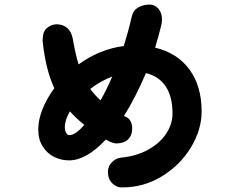

<svg xmlns="http://www.w3.org/2000/svg" viewBox="-20 -812 1040 838"><path d="M860 -326Q860 -246 813.5 -169Q767 -92 687.5 -43Q608 6 513 6H511Q488 6 469.5 -12.5Q451 -31 451 -62Q451 -87 469 -104.5Q487 -122 509 -124Q578 -131 629 -160Q680 -189 706.5 -230.5Q733 -272 733 -316Q733 -390 703.5 -434.5Q674 -479 617 -493Q572 -387 521 -306L531 -301Q543 -296 550 -282.5Q557 -269 557 -253Q557 -221 539 -203.5Q521 -186 487 -186Q481 -186 470.5 -189.5Q460 -193 455 -196L442 -203Q357 -112 281 -112Q247 -112 216.5 -127Q186 -142 166.5 -172.5Q147 -203 147 -247Q147 -289 165.5 -335.5Q184 -382 217 -427Q178 -512 166 -634Q166 -643 167 -646Q167 -675 186 -690.5Q205 -706 228 -706Q254 -706 273 -690Q292 -674 298 -641Q309 -577 323 -531Q416 -598 520 -611Q542 -681 554 -736Q561 -767 583.5 -779.5Q606 -792 632 -792Q656 -792 671.5 -774Q687 -756 687 -727Q687 -714 684 -702Q671 -650 657 -604Q754 -581 807 -508.5Q860 -436 860 -326ZM419 -374Q448 -426 470 -478Q420 -459 374 -424Q394 -396 419 -374ZM348 -267Q314 -294 285 -326Q263 -288 263 -256Q263 -242 269 -232Q275 -222 282 -222Q309 -222 348 -267Z"/></svg>

Font: Tsukimi Rounded
Style: Bold
Weight: 700
Designer: Takashi Funayama
Foundry: Takashi Funayama
Version: Version 1.032; ttfautohint (v1.8.3)